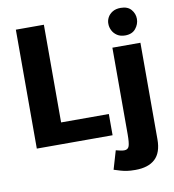

<svg xmlns="http://www.w3.org/2000/svg" viewBox="-99 -806 1011 1113"><g transform="rotate(-10 407.0 -249.0)"><path d="M66 -700H231V-125H512V0H66ZM515 89Q530 93 542.5 95.5Q555 98 564 98Q586 98 592.5 78.5Q599 59 599 9V-500H764V68Q764 147 724 184Q684 221 608 221Q578 221 558.5 218Q539 215 522 210Q505 205 483 198ZM600 -639Q599 -658 608.5 -676.5Q618 -695 637.5 -707Q657 -719 686 -719Q727 -719 747.5 -695Q768 -671 768 -640Q768 -609 747 -583Q726 -557 685 -557Q657 -557 638 -569.5Q619 -582 609.5 -601Q600 -620 600 -639Z"/></g></svg>

Font: Moderustic
Style: Bold
Weight: 700
Designer: Tural Alisoy
Foundry: TAFT Foundry
Version: Version 2.120